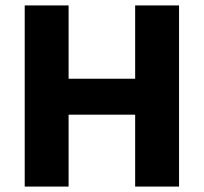

<svg xmlns="http://www.w3.org/2000/svg" viewBox="-20 -687 750 707"><path d="M71 0V-667H232.6V-397.1H477.7V-667H639.3V0H477.7V-264.7H232.6V0Z"/></svg>

Font: Maven Pro
Style: Regular
Weight: 400
Designer: Joe Prince
Foundry: Joe Prince
Version: Version 2.103